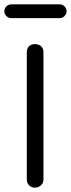

<svg xmlns="http://www.w3.org/2000/svg" viewBox="-36 -852 328 888"><path d="M240 -768C257 -768 272 -783 272 -800C272 -817 257 -832 240 -832H16C-1 -832 -16 -817 -16 -800C-16 -783 -1 -768 16 -768ZM125 16C148 16 165 -1 165 -21V-611C165 -635 148 -648 125 -648C104 -648 88 -635 88 -611V-21C88 -1 104 16 125 16Z"/></svg>

Font: Dongle Light
Style: Regular
Weight: 300
Designer: Yanghee Ryu
Foundry: Yanghee Ryu
Version: Version 2.000